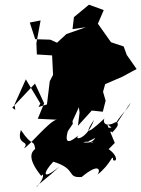

<svg xmlns="http://www.w3.org/2000/svg" viewBox="-20 -728 602 818"><path d="M223 -546 194 -559 130 -561 107 -632 153 -641 135 -544 137 -496 202 -492 206 -409 192 -382 180 -283 144 -272 152 -287 90 -390 42 -283 45 -260 32 -269 129 -372 168 -288 141 -222 222 -218C193 -216 103 -104 82 -96C110 -131 48 -107 69 -174C121 -96 122 -139 130 -94C120 -84 88 -62 156 22C165 4 173 30 135 70C137 59 178 35 234 -19C154 47 165 5 207 -39C310 -8 261 31 328 26C410 -42 408 4 394 17C455 -30 460 -78 462 -46C483 -34 482 -77 419 -106C433 -71 387 -46 401 -50L469 -119L436 -200L462 -179L536 -290C528 -264 487 -235 463 -185C363 -182 411 -109 334 -122C369 -132 401 -106 356 -126C394 -140 418 -172 463 -166C438 -149 504 -198 474 -208C420 -179 418 -216 426 -224C336 -140 349 -171 381 -218C350 -132 293 -128 314 -151C286 -128 251 -104 269 -169L290 -200L289 -212L316 -271L319 -248L312 -192L371 -257L418 -252L430 -299L419 -337L434 -391L463 -426L330 -424L277 -467L338 -386L420 -366L501 -401L562 -434L520 -494L507 -530L453 -548L397 -627L422 -685L359 -708L295 -655L289 -604L346 -612L263 -583Z"/></svg>

Font: Hussar Lance
Style: ExBdObl
Weight: 700
Foundry: Cannot Into Space Fonts, PlusOne Fonts
Version: Version 2.270